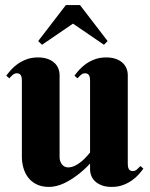

<svg xmlns="http://www.w3.org/2000/svg" viewBox="-20 -735 595 763"><path d="M487.8 -85Q487.8 -80.6 488.3 -75.4Q488.8 -70.3 490.7 -65.7Q492.7 -61 496.6 -58.1Q500.5 -55.2 507.8 -55.2Q517.1 -55.2 524.4 -61.8Q531.7 -68.4 538.1 -75.2L549.8 -64.9Q542.5 -54.7 531.5 -42.2Q520.5 -29.8 504.9 -18.6Q489.3 -7.3 469.2 0.2Q449.2 7.8 423.8 7.8Q402.3 7.8 386.5 2.2Q370.6 -3.4 359.6 -12.9Q348.6 -22.5 343.3 -35.4Q337.9 -48.3 337.9 -63V-85Q313.5 -58.6 286.6 -38.6Q274.9 -29.8 261.7 -21.5Q248.5 -13.2 234.4 -6.6Q220.2 0 205.1 3.9Q189.9 7.8 174.8 7.8Q145.5 7.8 124.8 -2.7Q104 -13.2 91.3 -30.3Q78.6 -47.4 72.8 -68.8Q66.9 -90.3 66.9 -111.8V-414.1Q66.9 -418.5 66.4 -423.6Q65.9 -428.7 64 -433.3Q62 -438 58.1 -440.9Q54.2 -443.8 46.9 -443.8Q38.1 -443.8 30.5 -437.3Q22.9 -430.7 17.1 -423.8L4.9 -434.1Q12.2 -444.3 23.2 -456.8Q34.2 -469.2 49.8 -480.5Q65.4 -491.7 85.7 -499.3Q106 -506.8 130.9 -506.8Q152.3 -506.8 168.5 -501.2Q184.6 -495.6 195.3 -486.1Q206.1 -476.6 211.4 -463.6Q216.8 -450.7 216.8 -436V-109.9Q216.8 -103 219 -95.9Q221.2 -88.9 225.3 -83Q229.5 -77.1 235.8 -73.5Q242.2 -69.8 251 -69.8Q265.1 -69.8 279.3 -77.1Q293.5 -84.5 305.2 -94.5Q316.9 -104.5 325.4 -114.3Q334 -124 337.9 -128.9V-414.1Q337.9 -418.5 337.4 -423.6Q336.9 -428.7 335 -433.3Q333 -438 329.1 -440.9Q325.2 -443.8 317.9 -443.8Q309.1 -443.8 301.5 -437.3Q293.9 -430.7 288.1 -423.8L275.9 -434.1Q283.2 -444.3 294.2 -456.8Q305.2 -469.2 320.8 -480.5Q336.4 -491.7 356.7 -499.3Q377 -506.8 401.9 -506.8Q423.3 -506.8 439.5 -501.2Q455.6 -495.6 466.3 -486.1Q477.1 -476.6 482.4 -463.6Q487.8 -450.7 487.8 -436ZM297.9 -714.8 407.7 -571.8 393.1 -557.1 270 -641.1 147 -557.1 131.8 -571.8 241.7 -714.8Z"/></svg>

Font: Berkshire Swash
Style: Regular
Weight: 700
Designer: Astigmatic (AOETI)
Foundry: Astigmatic (AOETI)
Version: Version 1.000